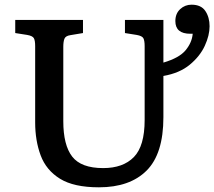

<svg xmlns="http://www.w3.org/2000/svg" viewBox="-20 -785 914 819"><path d="M402 14Q295 14 236 -22.5Q177 -59 153.5 -122Q130 -185 130 -263V-588Q130 -612 124.5 -622Q119 -632 96 -636L45 -644V-700H334V-644L280 -635Q260 -632 255 -620Q250 -608 250 -585V-268Q250 -166 288 -117Q326 -68 420 -68Q505 -68 551 -115Q597 -162 597 -273V-588Q597 -612 591.5 -622Q586 -632 563 -636L513 -644V-700H677V-518Q745 -538 772 -571Q799 -604 802 -641H792Q728 -641 728 -695Q728 -727 748.5 -746Q769 -765 797 -765Q838 -765 856 -738Q874 -711 874 -673Q874 -634 853.5 -589.5Q833 -545 789.5 -509Q746 -473 677 -461V-285Q677 -129 605.5 -57.5Q534 14 402 14Z"/></svg>

Font: Literata 12pt Medium
Style: Regular
Weight: 500
Designer: Latin by Veronika Burian and Jose Scaglione. Greek by Irene Vlachou. Cyrillic by Vera Evstafieva.
Foundry: TypeTogether
Version: Version 3.002